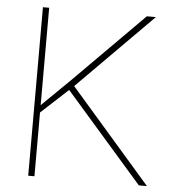

<svg xmlns="http://www.w3.org/2000/svg" viewBox="-51 -759 738 807"><g transform="rotate(5 317.5 -355.5)"><path d="M564.5 0C564.5 0 598.6 0 598.6 0C598.6 0 257.3 -392.1 257.3 -392.1C257.3 -392.1 574.2 -710.9 574.2 -710.9C574.2 -710.9 536.1 -710.9 536.1 -710.9C536.1 -710.9 241.2 -414.6 241.2 -414.6C241.2 -414.6 124 -299.8 124 -299.8C124 -299.8 124 -710.9 124 -710.9C124 -710.9 97.7 -710.9 97.7 -710.9C97.7 -710.9 97.7 0 97.7 0C97.7 0 124 0 124 0C124 0 124 -269 124 -269C124 -269 237.8 -374 237.8 -374C237.8 -374 564.5 0 564.5 0Z"/></g></svg>

Font: WOX
Style: Regular
Weight: 500
Designer: Google
Foundry: ""
Version: ""